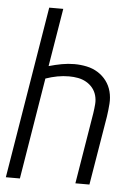

<svg xmlns="http://www.w3.org/2000/svg" viewBox="-53 -776 581 817"><g transform="rotate(5 237.5 -367.5)"><path d="M3 0 124 -735H184L143 -487Q171 -495 198 -500Q225 -505 252 -505Q279 -505 305 -499.5Q331 -494 352.5 -480.5Q374 -467 389 -447Q404 -427 410.5 -402Q417 -377 415 -349.5Q413 -322 409 -295L360 0H300L350 -304Q353 -324 354.5 -343Q356 -362 351 -380Q346 -398 334.5 -412Q323 -426 307 -435Q291 -444 272.5 -447.5Q254 -451 234 -451Q209 -451 184.5 -446.5Q160 -442 134 -433L63 0Z"/></g></svg>

Font: Iosevka QP Light
Style: Italic
Weight: 300
Italic angle: -9°
Designer: Belleve Invis
Foundry: Belleve Invis
Version: Version 20.0.0; ttfautohint (v1.8.4)